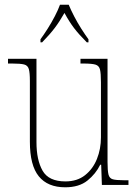

<svg xmlns="http://www.w3.org/2000/svg" viewBox="-20 -786 586 816"><path d="M257 10Q183 10 145 -36.5Q107 -83 107 -184V-442Q107 -477 102.5 -492.5Q98 -508 82.5 -512Q67 -516 32 -516H14V-536H135V-182Q135 -106 161 -60.5Q187 -15 258 -15Q308 -15 341.5 -41.5Q375 -68 392 -110.5Q409 -153 409 -202V-436Q409 -474 405 -490.5Q401 -507 385.5 -511.5Q370 -516 334 -516H322V-536H437V-97Q437 -61 441 -44.5Q445 -28 459.5 -24Q474 -20 505 -20H526V0H413L410 -86H406Q387 -47 351.5 -18.5Q316 10 257 10ZM152 -619Q166 -638 182.5 -664Q199 -690 213 -717Q227 -744 235 -766H272Q281 -744 295 -717Q309 -690 325.5 -664Q342 -638 356 -619V-606H349Q315 -640 294.5 -667Q274 -694 254 -731Q233 -694 212.5 -667Q192 -640 159 -606H152Z"/></svg>

Font: Noto Serif Hebrew SemiCondensed Thin
Style: Regular
Weight: 100
Width: 4
Designer: Monotype Design Team
Foundry: Monotype Imaging Inc.
Version: Version 2.004; ttfautohint (v1.8.4.7-5d5b)